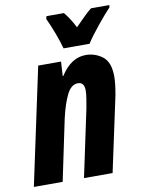

<svg xmlns="http://www.w3.org/2000/svg" viewBox="-96 -826 661 886"><g transform="rotate(-10 234.5 -383.0)"><path d="M358 -606Q375 -634 414 -682Q453 -730 477 -755L479 -766H393Q377 -754 357.5 -734.5Q338 -715 314 -691Q302 -715 289.5 -734Q277 -753 266 -766H184L181 -753Q196 -722 212 -679Q228 -636 236 -606ZM125 0 185 -286Q200 -352 220.5 -394Q241 -436 273 -436Q303 -436 303 -397Q303 -382 299.5 -360Q296 -338 292 -316L225 0H359L434 -350Q444 -405 444 -437Q444 -505 409.5 -531.5Q375 -558 331 -558Q262 -558 213 -481H210L214 -548H107L-10 0Z"/></g></svg>

Font: Noto Sans UI Condensed ExtraBold
Style: Italic
Weight: 800
Width: 3
Designer: Monotype Design Team
Foundry: Monotype Imaging Inc.
Version: 1.001